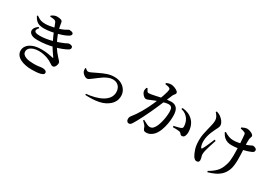

<svg xmlns="http://www.w3.org/2000/svg" viewBox="22 -1772 3956 2812"><g transform="rotate(30 2000.0 -366.0)"><path d="M491 57Q438 57 388 47Q338 37 299 17Q260 -3 237.5 -34Q215 -65 215 -108Q215 -151 244 -189Q273 -227 331.5 -250Q390 -273 478 -273Q537 -273 588.5 -264.5Q640 -256 671 -249Q681 -246 682 -248.5Q683 -251 679 -258Q663 -281 631 -326.5Q599 -372 567 -437Q548 -474 527.5 -520Q507 -566 487.5 -614Q468 -662 452 -706Q445 -725 435.5 -733.5Q426 -742 403 -746Q390 -748 374.5 -749.5Q359 -751 343 -751L340 -767Q362 -784 385 -793.5Q408 -803 435 -803Q471 -803 497 -794Q523 -785 526 -760Q529 -744 532.5 -722Q536 -700 541 -676.5Q546 -653 552 -632Q563 -600 573.5 -571.5Q584 -543 598 -513.5Q612 -484 630 -450Q663 -390 692.5 -352Q722 -314 744.5 -291Q767 -268 779.5 -253Q792 -238 792 -224Q792 -204 785 -184Q778 -164 766 -151.5Q754 -139 739 -139Q725 -139 713 -145Q701 -151 685.5 -162.5Q670 -174 645 -187Q627 -197 597 -207.5Q567 -218 530 -225.5Q493 -233 452 -233Q401 -233 362.5 -219.5Q324 -206 302 -182.5Q280 -159 280 -128Q280 -98 298.5 -79Q317 -60 346.5 -49.5Q376 -39 410.5 -35.5Q445 -32 478 -32Q510 -32 530 -33.5Q550 -35 565 -37.5Q580 -40 594 -42Q608 -44 626 -44Q654 -44 674 -33Q694 -22 694 0Q694 16 679 26.5Q664 37 636.5 44Q609 51 572 54Q535 57 491 57ZM344 -360Q292 -360 258 -375.5Q224 -391 212.5 -417Q201 -443 215 -474.5Q229 -506 273 -536L288 -523Q249 -482 262 -457Q275 -432 348 -432Q401 -432 453.5 -440.5Q506 -449 557.5 -463Q609 -477 656 -495Q700 -510 723.5 -521.5Q747 -533 758.5 -539.5Q770 -546 775 -546Q792 -548 807.5 -545.5Q823 -543 833.5 -535Q844 -527 844 -511Q844 -501 839 -491Q834 -481 818 -471Q786 -452 736.5 -432.5Q687 -413 624 -396.5Q561 -380 490 -370Q419 -360 344 -360ZM348 -555Q306 -555 274 -563.5Q242 -572 216 -595.5Q190 -619 167 -665L180 -674Q206 -656 227.5 -644.5Q249 -633 274 -628Q299 -623 335 -623Q361 -623 396.5 -628.5Q432 -634 469 -642Q506 -650 534 -659Q584 -674 614.5 -688.5Q645 -703 661 -713.5Q677 -724 684 -724Q700 -724 715.5 -721Q731 -718 742 -711Q753 -704 753 -689Q753 -680 747 -670.5Q741 -661 727 -652Q709 -639 668 -622.5Q627 -606 573 -591Q519 -576 460.5 -565.5Q402 -555 348 -555Z M1360 -34Q1434 -41 1501.5 -58.5Q1569 -76 1621.5 -105.5Q1674 -135 1704.5 -177.5Q1735 -220 1735 -278Q1735 -316 1719 -347Q1703 -378 1672.5 -396.5Q1642 -415 1599 -415Q1562 -415 1524.5 -399.5Q1487 -384 1454 -362.5Q1421 -341 1394.5 -320Q1368 -299 1351 -287Q1315 -261 1297 -247.5Q1279 -234 1260 -234Q1244 -234 1225.5 -244Q1207 -254 1192 -269Q1177 -284 1171 -299Q1165 -313 1164.5 -327.5Q1164 -342 1164 -355L1175 -360Q1184 -350 1197.5 -340.5Q1211 -331 1225 -331Q1234 -331 1244.5 -334Q1255 -337 1274 -346Q1318 -366 1370.5 -392Q1423 -418 1481 -438Q1539 -458 1601 -458Q1670 -458 1720 -430.5Q1770 -403 1797 -359Q1824 -315 1824 -265Q1824 -214 1806 -175.5Q1788 -137 1756.5 -109Q1725 -81 1686 -61Q1646 -40 1591.5 -28.5Q1537 -17 1477.5 -14.5Q1418 -12 1362 -15Z M2118 29Q2103 29 2090 15Q2077 1 2077 -23Q2077 -41 2081 -53Q2085 -65 2097 -80Q2123 -112 2148.5 -149.5Q2174 -187 2199.5 -230.5Q2225 -274 2251 -326Q2272 -368 2292 -413.5Q2312 -459 2329.5 -503.5Q2347 -548 2359.5 -586.5Q2372 -625 2379.5 -652.5Q2387 -680 2387 -691Q2387 -701 2384 -708Q2381 -715 2372 -720Q2360 -727 2338 -731.5Q2316 -736 2297 -739V-757Q2311 -764 2330.5 -770.5Q2350 -777 2377 -777Q2393 -777 2415 -771Q2437 -765 2457.5 -754.5Q2478 -744 2491.5 -732Q2505 -720 2505 -709Q2505 -696 2498.5 -686Q2492 -676 2483 -665.5Q2474 -655 2468 -640Q2458 -616 2441 -575.5Q2424 -535 2403.5 -486Q2383 -437 2361 -387Q2339 -337 2319 -294Q2301 -255 2281 -214.5Q2261 -174 2242 -136.5Q2223 -99 2205 -67Q2187 -35 2173 -12Q2159 12 2147 20.5Q2135 29 2118 29ZM2405 18Q2378 18 2366 5.5Q2354 -7 2345 -38Q2342 -47 2337 -55Q2332 -63 2319 -77Q2306 -91 2280 -116L2290 -130Q2329 -109 2359.5 -94.5Q2390 -80 2408 -80Q2432 -80 2448.5 -89Q2465 -98 2481 -122Q2497 -143 2510 -176.5Q2523 -210 2533 -250.5Q2543 -291 2548.5 -334Q2554 -377 2554 -417Q2554 -463 2539.5 -485.5Q2525 -508 2487 -508Q2464 -508 2430.5 -500Q2397 -492 2360.5 -480Q2324 -468 2291 -455.5Q2258 -443 2236 -433Q2207 -422 2191 -414.5Q2175 -407 2155 -407Q2142 -407 2125 -420Q2108 -433 2094.5 -452Q2081 -471 2077 -490Q2074 -506 2077 -522.5Q2080 -539 2085 -554L2101 -557Q2113 -535 2123 -518Q2133 -501 2153 -501Q2168 -501 2194 -505.5Q2220 -510 2252 -517Q2284 -524 2319 -531.5Q2354 -539 2387 -545Q2410 -550 2445 -554.5Q2480 -559 2506 -559Q2564 -559 2598 -520.5Q2632 -482 2632 -387Q2632 -325 2620.5 -260Q2609 -195 2587 -138Q2565 -81 2531 -42Q2508 -16 2475.5 1Q2443 18 2405 18ZM2886 -201Q2870 -201 2862 -209Q2854 -217 2846.5 -226.5Q2839 -236 2823 -241Q2812 -244 2791.5 -245.5Q2771 -247 2749 -247.5Q2727 -248 2710 -247L2705 -268Q2725 -273 2746.5 -278Q2768 -283 2786 -288Q2804 -293 2816 -297Q2833 -304 2839 -313.5Q2845 -323 2844 -343Q2843 -364 2835.5 -395.5Q2828 -427 2807 -459Q2786 -489 2756.5 -510Q2727 -531 2683 -541L2691 -562Q2746 -557 2790.5 -538.5Q2835 -520 2870 -485Q2906 -450 2924 -400Q2942 -350 2942 -292Q2942 -254 2928.5 -228Q2915 -202 2886 -201Z M3468 53Q3541 13 3589.5 -37Q3638 -87 3663 -171Q3675 -203 3679.5 -241.5Q3684 -280 3685 -322Q3686 -364 3684.5 -405Q3683 -446 3682 -482Q3681 -514 3679 -550.5Q3677 -587 3674.5 -620Q3672 -653 3670 -673Q3668 -689 3663 -696.5Q3658 -704 3648 -708Q3634 -715 3616 -719Q3598 -723 3579 -727L3577 -745Q3597 -756 3621.5 -764.5Q3646 -773 3663 -773Q3685 -773 3711.5 -764Q3738 -755 3757.5 -741Q3777 -727 3777 -710Q3777 -698 3770 -683Q3763 -668 3762 -642Q3761 -625 3761 -599.5Q3761 -574 3762.5 -547.5Q3764 -521 3765 -497Q3767 -457 3769.5 -408Q3772 -359 3771.5 -308.5Q3771 -258 3765 -211.5Q3759 -165 3744 -129Q3721 -73 3682 -34.5Q3643 4 3591 28.5Q3539 53 3477 71ZM3255 12Q3236 12 3220.5 -1.5Q3205 -15 3192 -37Q3172 -71 3153 -129.5Q3134 -188 3134 -278Q3134 -328 3143.5 -378.5Q3153 -429 3165 -476Q3177 -523 3186.5 -565Q3196 -607 3196 -641Q3196 -673 3180 -701.5Q3164 -730 3140 -755L3152 -768Q3174 -762 3189 -754.5Q3204 -747 3220 -737Q3233 -728 3252 -709Q3271 -690 3285 -665Q3299 -640 3299 -615Q3299 -596 3289 -575.5Q3279 -555 3266 -529Q3249 -496 3233 -457Q3217 -418 3207 -376.5Q3197 -335 3197 -293Q3197 -262 3202 -238Q3207 -214 3214 -199Q3220 -188 3226.5 -187.5Q3233 -187 3239 -198Q3247 -211 3258.5 -234Q3270 -257 3282.5 -285.5Q3295 -314 3307 -342.5Q3319 -371 3329 -395L3351 -386Q3343 -361 3334 -333.5Q3325 -306 3316.5 -278.5Q3308 -251 3301.5 -228Q3295 -205 3291 -190Q3287 -174 3284 -158Q3281 -142 3281 -123Q3281 -106 3285.5 -91.5Q3290 -77 3294 -62Q3298 -47 3298 -29Q3298 -9 3286.5 1.5Q3275 12 3255 12ZM3579 -448Q3549 -448 3517.5 -456.5Q3486 -465 3457 -490Q3428 -515 3403 -562L3415 -575Q3456 -549 3492 -536Q3528 -523 3568 -523Q3605 -523 3650.5 -531Q3696 -539 3738.5 -551.5Q3781 -564 3808 -576Q3835 -588 3845.5 -594Q3856 -600 3861 -600Q3884 -600 3905.5 -588Q3927 -576 3927 -556Q3927 -542 3919.5 -531.5Q3912 -521 3891 -512Q3870 -502 3835.5 -491Q3801 -480 3758 -470Q3715 -460 3669 -454Q3623 -448 3579 -448Z"/></g></svg>

Font: Noto Serif SC ExtraLight SemiBold
Style: Regular
Weight: 600
Version: Version 2.002-H1;hotconv 1.1.0;makeotfexe 2.6.0